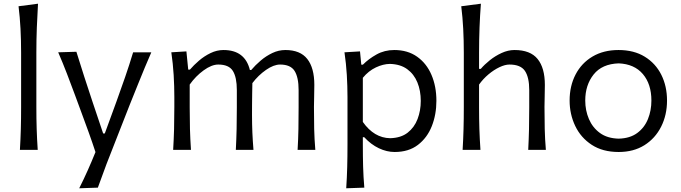

<svg xmlns="http://www.w3.org/2000/svg" viewBox="-20 -801 3638 1026"><path d="M86.4 0Q89.8 -58.1 91.3 -111.8Q92.8 -165.5 92.8 -230V-519.5Q92.8 -585.4 89.6 -647Q86.4 -708.5 79.1 -767.6L183.1 -781.2Q179.2 -717.8 176.8 -653.3Q174.3 -588.9 174.3 -519.5V-230Q174.3 -165.5 176 -111.8Q177.7 -58.1 181.6 0Z M403.3 205.1Q427.7 156.7 449.2 108.4Q470.7 60.1 490.2 11.7Q473.1 -40.5 453.9 -93.8Q434.6 -147 416 -197.3L381.3 -291.5Q360.4 -348.1 337.9 -406.7Q315.4 -465.3 291 -521.5L388.2 -524.4Q409.2 -456.5 430.2 -391.4Q451.2 -326.2 474.1 -257.8L531.2 -87.9H540L602.1 -257.8Q626.5 -324.7 648.9 -389.9Q671.4 -455.1 691.4 -521.5H788.6Q770 -479 753.7 -439.7Q737.3 -400.4 718.5 -353.5Q699.7 -306.6 673.3 -241.2L615.7 -94.2Q575.7 5.9 549.3 75.4Q522.9 145 502.9 201.7Z M1570.3 0Q1573.7 -58.1 1574.7 -111.3Q1575.7 -164.6 1575.7 -226.6V-319.8Q1575.7 -387.7 1554.2 -421.9Q1532.7 -456.1 1476.6 -456.1Q1442.9 -456.1 1401.6 -427.5Q1360.4 -398.9 1328.6 -356.9Q1328.1 -333.5 1327.6 -302.7Q1327.1 -272 1326.9 -241.5Q1326.7 -210.9 1326.7 -187Q1326.7 -136.7 1328.6 -92.3Q1330.6 -47.9 1334.5 0H1240.2Q1243.2 -58.1 1244.4 -111.3Q1245.6 -164.6 1245.6 -226.6V-319.8Q1245.6 -387.7 1224.4 -421.9Q1203.1 -456.1 1146.5 -456.1Q1110.8 -456.1 1068.1 -425Q1025.4 -394 993.7 -349.1V-226.6Q993.7 -164.6 995.1 -111.3Q996.6 -58.1 1000.5 0H905.3Q908.7 -58.1 910.2 -111.8Q911.6 -165.5 911.6 -230V-282.7Q911.6 -340.3 908 -400.9Q904.3 -461.4 895.5 -521.5L976.1 -526.4L985.8 -429.2H995.1Q1015.1 -452.6 1043.2 -476.8Q1071.3 -501 1105 -517.3Q1138.7 -533.7 1174.3 -533.7Q1289.1 -533.7 1315.4 -426.8H1322.3Q1344.2 -452.6 1372.8 -477.1Q1401.4 -501.5 1435.1 -517.6Q1468.8 -533.7 1504.9 -533.7Q1584.5 -533.7 1622.1 -485.8Q1659.7 -438 1659.7 -347.2Q1659.7 -313 1658.7 -283.2Q1657.7 -253.4 1657.7 -230Q1657.7 -165.5 1658.9 -111.8Q1660.2 -58.1 1665 0Z M1830.1 205.1Q1834 147 1835.4 91.6Q1836.9 36.1 1836.9 -28.8V-282.7Q1836.9 -340.3 1833.3 -400.9Q1829.6 -461.4 1820.8 -521.5L1903.8 -526.4L1910.6 -455.6H1919.4Q1949.7 -486.3 1992.2 -510Q2034.7 -533.7 2086.9 -533.7Q2158.7 -533.7 2209 -498Q2259.3 -462.4 2285.6 -401.1Q2312 -339.8 2312 -262.2Q2312 -189 2287.4 -126.7Q2262.7 -64.5 2213.1 -26.6Q2163.6 11.2 2088.9 11.2Q2046.9 11.2 2004.6 -8.8Q1962.4 -28.8 1926.3 -67.9H1918.9V-25.4Q1918.9 36.6 1920.4 90.1Q1921.9 143.6 1926.8 201.7ZM2064.9 -62.5Q2122.6 -64 2158.4 -92Q2194.3 -120.1 2211.4 -165Q2228.5 -210 2228.5 -261.7Q2228.5 -316.4 2210.4 -360.6Q2192.4 -404.8 2156 -431.4Q2119.6 -458 2063.5 -459.5Q2027.3 -459 1988.5 -440.7Q1949.7 -422.4 1918.9 -385.3V-149.4Q1979 -64 2064.9 -62.5Z M2452.1 0Q2455.6 -58.1 2457 -111.8Q2458.5 -165.5 2458.5 -230V-519.5Q2458.5 -585.4 2455.3 -647Q2452.1 -708.5 2444.8 -767.6L2549.8 -781.2Q2544.9 -717.8 2542.5 -653.3Q2540 -588.9 2540 -519.5V-433.1H2549.3Q2568.4 -455.6 2597.2 -478.8Q2626 -502 2660.4 -517.8Q2694.8 -533.7 2729.5 -533.7Q2814 -533.7 2852.8 -485.8Q2891.6 -438 2891.6 -347.2Q2891.6 -313 2890.6 -283.2Q2889.6 -253.4 2889.6 -230Q2889.6 -165.5 2890.9 -111.8Q2892.1 -58.1 2897 0H2802.7Q2805.7 -58.1 2806.9 -111.3Q2808.1 -164.6 2808.1 -226.6V-319.8Q2808.1 -387.7 2785.2 -421.9Q2762.2 -456.1 2702.6 -456.1Q2678.7 -456.1 2648.9 -441.9Q2619.1 -427.7 2590.3 -403.6Q2561.5 -379.4 2540 -349.1V-226.6Q2540 -164.6 2541.7 -111.3Q2543.5 -58.1 2547.4 0Z M3286.1 11.2Q3200.7 11.2 3142.1 -27.1Q3083.5 -65.4 3053.7 -128.2Q3023.9 -190.9 3023.9 -263.7Q3023.9 -341.8 3055.7 -402.8Q3087.4 -463.9 3146.2 -498.8Q3205.1 -533.7 3285.2 -533.7Q3367.7 -533.7 3425.5 -498Q3483.4 -462.4 3513.9 -401.4Q3544.4 -340.3 3544.4 -263.7Q3544.4 -186.5 3512.9 -124Q3481.4 -61.5 3423.6 -25.1Q3365.7 11.2 3286.1 11.2ZM3286.1 -60.1Q3346.2 -61.5 3385 -90.1Q3423.8 -118.7 3442.4 -164.6Q3460.9 -210.4 3460.9 -263.7Q3460.9 -351.6 3415.3 -405.3Q3369.6 -459 3286.1 -462.4Q3197.3 -459.5 3152.3 -403.1Q3107.4 -346.7 3107.4 -263.7Q3107.4 -210.9 3127 -165Q3146.5 -119.1 3186 -90.3Q3225.6 -61.5 3286.1 -60.1Z"/></svg>

Font: Pinar DS4-Regular
Style: Regular
Weight: 400
Designer: Amin Abedi
Version: Version 2.000